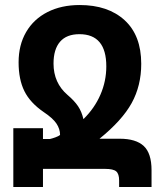

<svg xmlns="http://www.w3.org/2000/svg" viewBox="-20 -744 645 764"><path d="M583 -67V0H454V-26Q454 -52 442.5 -62Q431 -72 398 -72H151V0H33V-234H151V-191H179Q188 -193 200.5 -197.5Q213 -202 219 -207Q219 -231 204.5 -252.5Q190 -274 154 -298Q100 -335 77 -381.5Q54 -428 54 -496Q54 -565 84 -616.5Q114 -668 169 -696Q224 -724 297 -724Q410 -724 476 -663.5Q542 -603 542 -490Q542 -403 504 -334Q466 -265 376 -192H456Q521 -192 552 -163Q583 -134 583 -67ZM249 -366Q276 -343 290.5 -321.5Q305 -300 312 -270Q356 -313 379.5 -367Q403 -421 403 -480Q403 -608 296 -608Q245 -608 219 -578Q193 -548 193 -491Q193 -414 249 -366Z"/></svg>

Font: Noto Sans Armenian SmBd Narrow
Style: Regular
Weight: 600
Width: 4
Designer: Monotype Design team
Foundry: Monotype Imaging Inc.
Version: Version 1.000